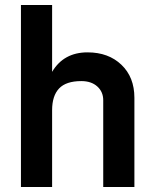

<svg xmlns="http://www.w3.org/2000/svg" viewBox="-20 -750 620 770"><path d="M64 0V-730H189V-461.9Q235.4 -540 331.1 -540Q415 -540 467 -490.2Q519 -440.4 519 -357.9V0H394V-348.1Q394 -381.8 370.1 -403.3Q346.2 -424.8 306.2 -424.8Q245.1 -424.8 217 -395.3Q189 -365.7 189 -308.1V0Z"/></svg>

Font: Miedinger*
Style: Bold
Weight: 700
Version: Version 001.000